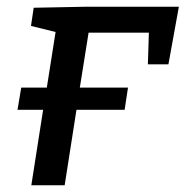

<svg xmlns="http://www.w3.org/2000/svg" viewBox="-20 -550 551 570"><path d="M80 -527 234 -530H511L480 -359H419L422 -453H243L217 -290H360L350 -224H207L172 0H73L108 -224H32L43 -290H119L145 -455L72 -473Z"/></svg>

Font: Bitter Pro Medium
Style: Italic
Weight: 500
Italic angle: -9°
Designer: Sol Matas, and Bitter project Authors
Foundry: Sol Matas
Version: Version 1.010